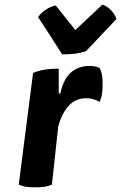

<svg xmlns="http://www.w3.org/2000/svg" viewBox="-20 -801 520 825"><path d="M232.4 -505.9Q195.3 -505.9 168 -501Q140.6 -496.1 122.1 -487.3Q101.6 -327.1 60.5 -7.8Q70.3 -2.9 86.9 1Q103.5 3.9 130.9 3.9Q158.2 3.9 174.8 1Q192.4 -2.9 203.1 -7.8Q211.9 -91.8 230.5 -259.8Q247.1 -316.4 276.4 -347.7Q305.7 -378.9 350.6 -378.9Q369.1 -378.9 382.8 -374Q396.5 -370.1 408.2 -363.3Q414.1 -377 418 -394.5Q420.9 -412.1 420.9 -438.5Q420.9 -463.9 418 -481.4Q414.1 -498 408.2 -508.8Q399.4 -513.7 388.7 -515.6Q377.9 -517.6 364.3 -517.6Q317.4 -517.6 284.2 -489.3Q252 -460 239.3 -399.4Q236.3 -399.4 232.4 -399.4Q232.4 -425.8 232.4 -505.9ZM247.1 -567.4Q273.4 -567.4 301.8 -570.3Q330.1 -574.2 349.6 -581.1Q393.6 -627 480.5 -719.7Q473.6 -740.2 457 -756.8Q441.4 -774.4 419.9 -781.2Q380.9 -745.1 303.7 -671.9Q283.2 -698.2 219.7 -777.3Q200.2 -774.4 178.7 -760.7Q157.2 -747.1 143.6 -727.5Q178.7 -674.8 247.1 -567.4Z"/></svg>

Font: cl
Style: Bold Italic
Weight: 400
Designer: Mitja Miklavcic
Version: Version 7.504; 2011; Build 1022